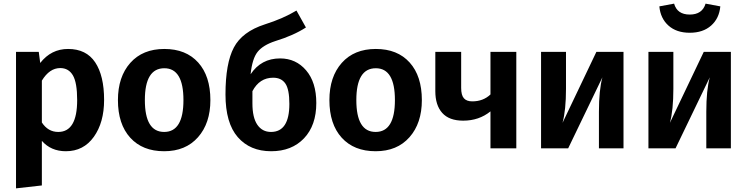

<svg xmlns="http://www.w3.org/2000/svg" viewBox="-20 -815 4105 1055"><path d="M354 -546Q454 -546 503 -472.5Q552 -399 552 -266Q552 -142 495.5 -63Q439 16 342 16Q260 16 210 -41V204L68 220V-530H193L201 -469Q261 -546 354 -546ZM300 -90Q404 -90 404 -265Q404 -361 380.5 -401Q357 -441 311 -441Q252 -441 210 -372V-142Q244 -90 300 -90Z M1136 -265Q1136 -138 1068 -61Q1000 16 882 16Q763 16 695.5 -58.5Q628 -133 628 -265Q628 -393 696 -469.5Q764 -546 883 -546Q1002 -546 1069 -471.5Q1136 -397 1136 -265ZM883 -440Q776 -440 776 -265Q776 -90 882 -90Q988 -90 988 -265Q988 -440 883 -440Z M1519 -494Q1606 -494 1662 -428.5Q1718 -363 1718 -249Q1718 -126 1650.5 -55Q1583 16 1470 16Q1354 16 1286.5 -61.5Q1219 -139 1219 -296Q1219 -467 1265 -554Q1311 -641 1435 -681Q1536 -713 1609 -757L1661 -664Q1593 -620 1492 -589Q1425 -567 1395.5 -530Q1366 -493 1357 -407Q1415 -494 1519 -494ZM1469 -90Q1570 -90 1570 -244Q1570 -324 1548 -356Q1526 -388 1481 -388Q1406 -388 1367 -314V-247Q1367 -169 1394 -129.5Q1421 -90 1469 -90Z M2298 -265Q2298 -138 2230 -61Q2162 16 2044 16Q1925 16 1857.5 -58.5Q1790 -133 1790 -265Q1790 -393 1858 -469.5Q1926 -546 2045 -546Q2164 -546 2231 -471.5Q2298 -397 2298 -265ZM2045 -440Q1938 -440 1938 -265Q1938 -90 2044 -90Q2150 -90 2150 -265Q2150 -440 2045 -440Z M2675 -530H2817V0H2675V-203Q2612 -152 2525 -152Q2448 -152 2410 -194.5Q2372 -237 2372 -314V-530H2514V-332Q2514 -292 2529 -275Q2544 -258 2575 -258Q2635 -258 2675 -296Z M3406 -530V0H3271V-201Q3271 -320 3290 -390L3102 0H2953V-530H3090V-327Q3090 -210 3071 -140L3257 -530Z M3603 -780 3684 -795Q3701 -735 3770 -735Q3839 -735 3857 -795L3938 -780Q3932 -714 3887.5 -674.5Q3843 -635 3770 -635Q3697 -635 3653 -674.5Q3609 -714 3603 -780ZM3996 -530V0H3861V-201Q3861 -320 3880 -390L3692 0H3543V-530H3680V-327Q3680 -210 3661 -140L3847 -530Z"/></svg>

Font: Fira Sans SemiBold
Style: Regular
Weight: 600
Designer: bBox Type GmbH & Carrois Corporate GbR & Edenspiekermann AG
Foundry: bBox Type GmbH & Carrois Corporate GbR & Edenspiekermann AG
Version: Version 4.301;PS 004.301;hotconv 1.0.88;makeotf.lib2.5.64775